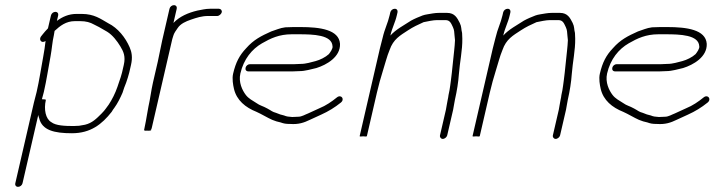

<svg xmlns="http://www.w3.org/2000/svg" viewBox="-20 -522 2790 745"><path d="M177.7 -462 166.1 -412C158.3 -404 151.5 -396.3 145.8 -389L138.7 -380C129.8 -367.1 141.7 -352.2 156.8 -363C154.4 -342.8 152.1 -325.1 147.7 -302C139.1 -256.5 132.7 -211.1 122.1 -165C118.2 -151 114.7 -137.3 111.6 -124L39.4 189C37.5 196.9 42.2 203 50.1 203C58.1 203 65.5 196.9 67.4 189L128.5 -76C129 -72 130 -68 131.8 -64C142.7 -16.5 190.2 -5 259.2 -5C331.7 -5 375.7 -40.1 413.3 -88C416.7 -94 420.3 -99.3 424 -104C435.9 -120.3 446.8 -142.1 455.4 -162L462 -182L469.4 -201C473.5 -213.5 478.5 -227.4 481.4 -240L488.3 -270C495.2 -299.9 491 -320.4 483.1 -338.5C466.9 -375.9 438 -413.1 399.7 -432C370.9 -448.3 345.8 -468 297 -468H277C246.2 -468 221.9 -456.5 200.8 -441L205.7 -462C207.5 -469.9 202.8 -476 194.9 -476C186.9 -476 179.5 -469.9 177.7 -462ZM270.6 -440H290.6C314.1 -440 330.2 -435.1 344.6 -427L364.3 -417C376.8 -409.9 384.6 -405.7 395.6 -399C416.7 -386.2 434.6 -362.5 447 -342C458.7 -322.6 468.1 -303.7 460.3 -270L453.4 -240C450.6 -227.8 446.1 -216 442.1 -204L435.7 -185C427.1 -159.8 414.7 -135.5 401.8 -116L390.1 -100C387 -95.3 381.5 -89 373.7 -81C354.1 -61.4 337.6 -44.6 309.8 -38L286.9 -34C279.4 -33.3 272.3 -33 265.6 -33C232.4 -33 196.4 -34.3 179.1 -48C156.9 -60.6 149.5 -97.6 157.9 -134C158.4 -136 153.3 -137 142.6 -137C144.6 -145.7 147.1 -155 150.1 -165C161 -212.2 167.2 -257 176.1 -303.5C181.6 -332.6 182.5 -357.5 189.1 -386C189.8 -392 190.7 -397.3 191.8 -402C212.9 -421.4 235.9 -440 270.6 -440Z M637.7 -488 609.3 -365C603.2 -338.8 598.5 -309.8 592.3 -283L573.6 -202C566.5 -171.3 562.9 -138.3 555.9 -108C553 -95.2 548.2 -61.4 545.8 -51C544 -43.2 541 -26 539.2 -18C538.5 -15.3 542.3 -14.3 550.5 -15C561 -14.3 566.5 -15.3 567.2 -18L567.4 -19H564.4C566.7 -20.3 568.1 -22 568.5 -24L648.4 -370C649.3 -374 650.7 -378.3 652.4 -383C654.6 -392.4 663.9 -405.6 669.3 -413C680.7 -430.2 700.7 -438.9 721.5 -446C743.2 -453.4 762.6 -460 788.2 -460H823.2C830 -460 838.9 -467.5 840.5 -474.5C842.2 -481.5 836.5 -488 829.7 -488H794.7C776.8 -488 761.5 -483.7 746 -481C710 -472.5 676.6 -458 653 -433L665.7 -488C667.5 -495.9 662.8 -502 654.9 -502C646.9 -502 639.5 -495.9 637.7 -488Z M943.6 -245H1116.6C1124.6 -245 1133 -245.3 1141.8 -246C1165.1 -246 1187.7 -253.8 1207.6 -258C1247.2 -270.3 1301.4 -301.1 1299.3 -352C1295.5 -407.2 1221.3 -417 1146.3 -417H1118.3C1107.6 -417 1097.2 -416.7 1087 -416C1065.5 -413.4 1050.9 -405.7 1032.3 -400C993.3 -382.5 964.1 -367.8 935.3 -335C909.3 -307.7 894.7 -280.1 884.5 -236C880 -216.8 884.3 -192.3 887.9 -177C898.2 -133 932.4 -105 975.3 -88C994.1 -79.7 1018 -65 1036.2 -57L1052.8 -51L1068.8 -47C1081.1 -42.6 1088.1 -41 1106.5 -41C1138.2 -38.7 1159.7 -46 1182.2 -57L1225.8 -77C1254 -89.6 1279.5 -105.3 1302.6 -124C1319 -137.3 1303.7 -157.3 1287.2 -144C1267.2 -127.7 1244.3 -112 1219.5 -102L1175.9 -82C1163.8 -77.6 1151.3 -69 1136.9 -69C1129.4 -68.3 1121.7 -68 1113.7 -68C1098.2 -69.3 1093 -69.5 1082.1 -74L1067 -78C1061.5 -80 1056.3 -82 1051.4 -84C1035.6 -88.2 1033.9 -92.2 1017.3 -101C999.9 -110.8 988.5 -112.2 975.2 -122C959.2 -132.2 944.7 -139.5 933.9 -153.5C920.5 -171 904.7 -202.5 912.7 -237C925.6 -292.9 957.7 -331.5 996.7 -354C1030 -373.2 1063.4 -389 1111.8 -389H1139.8C1196 -389 1267.8 -386.8 1270.2 -343C1272.6 -334 1261.2 -318.6 1256 -312C1242.8 -299.8 1221.8 -289.6 1204.8 -285C1187.2 -280.8 1168.4 -274 1146.3 -274C1138.1 -273.3 1130.4 -273 1123 -273H950C942.1 -273 934.6 -267 932.8 -259C931 -251.1 935.6 -245 943.6 -245Z M1494.4 -474 1491.9 -463C1484.5 -430.9 1472.9 -411.1 1464.6 -375C1460.8 -361.7 1457.3 -348 1454.1 -334L1375.6 6C1375.2 8 1379.7 8.3 1389.4 7C1398.4 8.3 1403.2 8 1403.6 6L1442.6 -163C1448.7 -189.3 1457.9 -223.3 1465.3 -246C1474.1 -273 1481.3 -303.8 1491.7 -328C1506.1 -370 1532.5 -384.3 1563.4 -404.5C1583.2 -417.5 1601.8 -426.2 1623.7 -436C1638.4 -438.8 1659.9 -444 1676.5 -444H1708.5C1727.1 -444 1731 -429.6 1737.3 -417C1743.1 -404.5 1742.3 -397.7 1743.7 -384L1745.5 -366C1744.8 -352.4 1743.8 -338.9 1742.3 -326C1737.8 -288.4 1734.8 -248.4 1729.8 -211.5L1727 -190.5C1725.1 -176.8 1723.7 -167.4 1720.3 -153C1719.8 -147.7 1718.7 -141.7 1717.2 -135C1714.4 -123.1 1712.8 -107.5 1710.2 -96L1687.3 3C1685.7 10.1 1690.7 17 1698.1 17C1705.5 17 1713.7 10.1 1715.3 3L1738.2 -96C1740.8 -107.2 1742.4 -122.9 1745.2 -135C1753.1 -169.5 1758.4 -203.3 1760.6 -234.5C1764 -280.2 1774.7 -328.2 1773.9 -372L1773 -394C1768.8 -409.5 1771.7 -417 1764 -433C1754.4 -451.5 1745.1 -472 1715 -472H1683C1675.6 -472 1667.8 -471.3 1659.5 -470C1648.4 -467.7 1629.6 -465.9 1619.7 -462C1606.2 -456.8 1588.7 -449.6 1575 -442C1548.2 -424.3 1516.4 -408.3 1494.7 -384C1502.1 -416.4 1512.9 -432.6 1519.9 -463L1522.4 -474C1524.3 -481.9 1519.6 -488 1511.7 -488C1503.7 -488 1496.3 -481.9 1494.4 -474Z M1932.4 -474 1929.9 -463C1922.5 -430.9 1910.9 -411.1 1902.6 -375C1898.8 -361.7 1895.3 -348 1892.1 -334L1813.6 6C1813.2 8 1817.7 8.3 1827.4 7C1836.4 8.3 1841.2 8 1841.6 6L1880.6 -163C1886.7 -189.3 1895.9 -223.3 1903.3 -246C1912.1 -273 1919.3 -303.8 1929.7 -328C1944.1 -370 1970.5 -384.3 2001.4 -404.5C2021.2 -417.5 2039.8 -426.2 2061.7 -436C2076.4 -438.8 2097.9 -444 2114.5 -444H2146.5C2165.1 -444 2169 -429.6 2175.3 -417C2181.1 -404.5 2180.3 -397.7 2181.7 -384L2183.5 -366C2182.8 -352.4 2181.8 -338.9 2180.3 -326C2175.8 -288.4 2172.8 -248.4 2167.8 -211.5L2165 -190.5C2163.1 -176.8 2161.7 -167.4 2158.3 -153C2157.8 -147.7 2156.7 -141.7 2155.2 -135C2152.4 -123.1 2150.8 -107.5 2148.2 -96L2125.3 3C2123.7 10.1 2128.7 17 2136.1 17C2143.5 17 2151.7 10.1 2153.3 3L2176.2 -96C2178.8 -107.2 2180.4 -122.9 2183.2 -135C2191.1 -169.5 2196.4 -203.3 2198.6 -234.5C2202 -280.2 2212.7 -328.2 2211.9 -372L2211 -394C2206.8 -409.5 2209.7 -417 2202 -433C2192.4 -451.5 2183.1 -472 2153 -472H2121C2113.6 -472 2105.8 -471.3 2097.5 -470C2086.4 -467.7 2067.6 -465.9 2057.7 -462C2044.2 -456.8 2026.7 -449.6 2013 -442C1986.2 -424.3 1954.4 -408.3 1932.7 -384C1940.1 -416.4 1950.9 -432.6 1957.9 -463L1960.4 -474C1962.3 -481.9 1957.6 -488 1949.7 -488C1941.7 -488 1934.3 -481.9 1932.4 -474Z M2366.6 -245H2539.6C2547.6 -245 2556 -245.3 2564.8 -246C2588.1 -246 2610.7 -253.8 2630.6 -258C2670.2 -270.3 2724.4 -301.1 2722.3 -352C2718.5 -407.2 2644.3 -417 2569.3 -417H2541.3C2530.6 -417 2520.2 -416.7 2510 -416C2488.5 -413.4 2473.9 -405.7 2455.3 -400C2416.3 -382.5 2387.1 -367.8 2358.3 -335C2332.3 -307.7 2317.7 -280.1 2307.5 -236C2303 -216.8 2307.3 -192.3 2310.9 -177C2321.2 -133 2355.4 -105 2398.3 -88C2417.1 -79.7 2441 -65 2459.2 -57L2475.8 -51L2491.8 -47C2504.1 -42.6 2511.1 -41 2529.5 -41C2561.2 -38.7 2582.7 -46 2605.2 -57L2648.8 -77C2677 -89.6 2702.5 -105.3 2725.6 -124C2742 -137.3 2726.7 -157.3 2710.2 -144C2690.2 -127.7 2667.3 -112 2642.5 -102L2598.9 -82C2586.8 -77.6 2574.3 -69 2559.9 -69C2552.4 -68.3 2544.7 -68 2536.7 -68C2521.2 -69.3 2516 -69.5 2505.1 -74L2490 -78C2484.5 -80 2479.3 -82 2474.4 -84C2458.6 -88.2 2456.9 -92.2 2440.3 -101C2422.9 -110.8 2411.5 -112.2 2398.2 -122C2382.2 -132.2 2367.7 -139.5 2356.9 -153.5C2343.5 -171 2327.7 -202.5 2335.7 -237C2348.6 -292.9 2380.7 -331.5 2419.7 -354C2453 -373.2 2486.4 -389 2534.8 -389H2562.8C2619 -389 2690.8 -386.8 2693.2 -343C2695.6 -334 2684.2 -318.6 2679 -312C2665.8 -299.8 2644.8 -289.6 2627.8 -285C2610.2 -280.8 2591.4 -274 2569.3 -274C2561.1 -273.3 2553.4 -273 2546 -273H2373C2365.1 -273 2357.6 -267 2355.8 -259C2354 -251.1 2358.6 -245 2366.6 -245Z"/></svg>

Font: HoneyBee
Style: XLitIt
Weight: 200
Foundry: Cannot Into Space Fonts
Version: Version 0.89